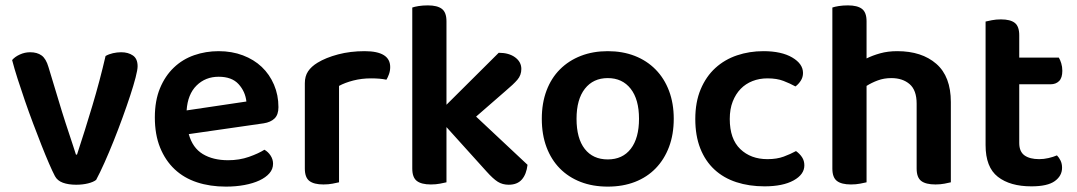

<svg xmlns="http://www.w3.org/2000/svg" viewBox="-20 -678 4000 713"><path d="M430 -484Q456 -484 473.5 -472Q491 -460 491 -432Q491 -419 483.5 -390Q476 -361 463.5 -323Q451 -285 435 -241Q419 -197 402 -154.5Q385 -112 368 -74Q351 -36 337 -10Q327 -2 307 3Q287 8 263 8Q234 8 213.5 0.5Q193 -7 184 -24Q175 -41 162 -71Q149 -101 134 -139Q119 -177 103 -219.5Q87 -262 72.5 -304Q58 -346 45.5 -385Q33 -424 25 -455Q35 -467 53.5 -475.5Q72 -484 92 -484Q118 -484 134.5 -472Q151 -460 160 -429L210 -264Q216 -244 223.5 -221.5Q231 -199 238 -177.5Q245 -156 251.5 -136.5Q258 -117 262 -104H266Q295 -192 323 -285.5Q351 -379 372 -470Q384 -477 399.5 -480.5Q415 -484 430 -484Z M681 -180Q695 -129 733 -106Q771 -83 827 -83Q869 -83 904.5 -95.5Q940 -108 962 -122Q976 -114 985 -100Q994 -86 994 -70Q994 -50 980.5 -34.5Q967 -19 943.5 -8Q920 3 888 9Q856 15 819 15Q760 15 711.5 -1Q663 -17 628.5 -49.5Q594 -82 574.5 -130Q555 -178 555 -242Q555 -304 574 -350Q593 -396 625.5 -427Q658 -458 701 -473Q744 -488 792 -488Q841 -488 882 -472.5Q923 -457 952 -429.5Q981 -402 997.5 -363.5Q1014 -325 1014 -280Q1014 -252 999.5 -238Q985 -224 959 -220ZM792 -393Q743 -393 710 -360.5Q677 -328 673 -268L895 -301Q891 -338 866 -365.5Q841 -393 792 -393Z M1239 -1Q1230 1 1215 4Q1200 7 1181 7Q1146 7 1129 -6Q1112 -19 1112 -52V-369Q1112 -395 1124 -413Q1136 -431 1159 -445Q1190 -464 1235.5 -476Q1281 -488 1334 -488Q1429 -488 1429 -429Q1429 -415 1424.5 -402.5Q1420 -390 1415 -382Q1392 -387 1358 -387Q1323 -387 1292 -379Q1261 -371 1239 -359Z M1638 -1Q1629 1 1614 4Q1599 7 1580 7Q1545 7 1528 -6Q1511 -19 1511 -52V-650Q1519 -653 1534.5 -655.5Q1550 -658 1569 -658Q1604 -658 1621 -645Q1638 -632 1638 -599V-289L1832 -482Q1870 -482 1893 -465Q1916 -448 1916 -422Q1916 -399 1901.5 -382Q1887 -365 1856 -339L1748 -245L1939 -66Q1935 -31 1918 -11.5Q1901 8 1869 8Q1846 8 1828.5 -3Q1811 -14 1786 -42L1638 -206V-1Z M2482 -237Q2482 -179 2464.5 -132.5Q2447 -86 2415 -53Q2383 -20 2338 -2.5Q2293 15 2237 15Q2181 15 2136 -2.5Q2091 -20 2059 -52.5Q2027 -85 2009.5 -131.5Q1992 -178 1992 -237Q1992 -295 2009.5 -341.5Q2027 -388 2059.5 -420.5Q2092 -453 2137 -470.5Q2182 -488 2237 -488Q2292 -488 2337 -470.5Q2382 -453 2414.5 -420Q2447 -387 2464.5 -340.5Q2482 -294 2482 -237ZM2237 -388Q2183 -388 2152 -348.5Q2121 -309 2121 -237Q2121 -164 2151.5 -125Q2182 -86 2237 -86Q2292 -86 2322.5 -125.5Q2353 -165 2353 -237Q2353 -309 2322 -348.5Q2291 -388 2237 -388Z M2830 -387Q2800 -387 2774.5 -377Q2749 -367 2730.5 -348Q2712 -329 2701 -301Q2690 -273 2690 -236Q2690 -162 2729 -124.5Q2768 -87 2830 -87Q2865 -87 2890.5 -96.5Q2916 -106 2936 -117Q2950 -107 2958.5 -94Q2967 -81 2967 -64Q2967 -30 2927 -8Q2887 14 2819 14Q2762 14 2714.5 -1.5Q2667 -17 2633 -48.5Q2599 -80 2580.5 -127Q2562 -174 2562 -236Q2562 -299 2582 -346.5Q2602 -394 2636.5 -425.5Q2671 -457 2717 -472.5Q2763 -488 2815 -488Q2882 -488 2922 -464.5Q2962 -441 2962 -407Q2962 -391 2953.5 -378Q2945 -365 2934 -357Q2914 -368 2889.5 -377.5Q2865 -387 2830 -387Z M3198 -1Q3189 1 3174 4Q3159 7 3140 7Q3105 7 3088 -6Q3071 -19 3071 -52V-650Q3079 -653 3094.5 -655.5Q3110 -658 3129 -658Q3164 -658 3181 -645Q3198 -632 3198 -599V-461Q3220 -472 3248.5 -480Q3277 -488 3312 -488Q3403 -488 3457 -441Q3511 -394 3511 -299V-1Q3503 1 3487.5 4Q3472 7 3454 7Q3418 7 3401 -6Q3384 -19 3384 -52V-293Q3384 -343 3358 -365.5Q3332 -388 3290 -388Q3263 -388 3240 -379.5Q3217 -371 3198 -359V-1Z M3765 -147Q3765 -115 3784.5 -101Q3804 -87 3839 -87Q3856 -87 3873.5 -91Q3891 -95 3905 -101Q3913 -93 3918.5 -81.5Q3924 -70 3924 -55Q3924 -25 3897 -5.5Q3870 14 3810 14Q3731 14 3685.5 -21.5Q3640 -57 3640 -139V-598Q3648 -600 3663.5 -603Q3679 -606 3697 -606Q3732 -606 3748.5 -593Q3765 -580 3765 -547V-464H3912Q3917 -456 3921 -443Q3925 -430 3925 -415Q3925 -389 3913 -377Q3901 -365 3881 -365H3765V-147Z"/></svg>

Font: Baloo Chettan 2 SemiBold
Style: Regular
Weight: 600
Designer: Maithili Shingre, Unnati Kotecha and Ek Type
Foundry: Ek Type
Version: Version 1.640;hotconv 1.0.111;makeotfexe 2.5.65597; ttfautoh